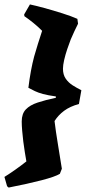

<svg xmlns="http://www.w3.org/2000/svg" viewBox="-28 -719 438 866"><path d="M107 -699Q131 -694 171.5 -683Q212 -672 253 -659Q294 -646 321 -634L324 -612Q316 -596 307.5 -578Q299 -560 291 -541Q284 -523 275.5 -498Q267 -473 261.5 -449Q256 -425 256 -409Q256 -382 268.5 -364Q281 -346 300 -334Q319 -322 339 -312L328 -250Q288 -239 261.5 -219.5Q235 -200 218 -173Q221 -148 224.5 -124Q228 -100 232 -76Q236 -49 241 -20Q246 9 251 42L242 65Q221 78 159.5 94Q98 110 11 127L4 121L-8 79Q16 64 41.5 46Q67 28 91 9Q88 -9 84 -32.5Q80 -56 77 -81Q74 -106 72 -129.5Q70 -153 70 -171Q70 -206 88.5 -225.5Q107 -245 142 -256.5Q177 -268 224 -278V-284Q188 -289 166 -295Q144 -301 129.5 -308Q115 -315 100 -323Q110 -404 126 -464Q134 -493 143 -521Q152 -549 162 -580Q142 -600 121.5 -616.5Q101 -633 82 -646L81 -654Z"/></svg>

Font: Labrada Black
Style: Italic
Weight: 900
Italic angle: -7°
Designer: Mercedes Jáuregui
Foundry: Omnibus-Type Team
Version: Version 1.000; ttfautohint (v1.8.4.7-5d5b)